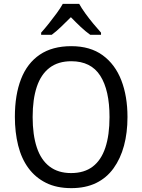

<svg xmlns="http://www.w3.org/2000/svg" viewBox="-20 -964 736 994"><path d="M640 -358Q640 -277 622 -210Q604 -143 568 -93Q532 -43 477.5 -16.5Q423 10 349 10Q273 10 218 -17.5Q163 -45 127 -94Q91 -143 74 -211Q57 -279 57 -359Q57 -473 89 -555Q121 -637 186 -681Q251 -725 349 -725Q447 -725 511.5 -678Q576 -631 608 -548.5Q640 -466 640 -358ZM149 -358Q149 -266 170.5 -201Q192 -136 236.5 -102Q281 -68 348 -68Q416 -68 460 -101.5Q504 -135 525.5 -200Q547 -265 547 -358Q547 -497 499 -572Q451 -647 349 -647Q281 -647 236.5 -613Q192 -579 170.5 -514.5Q149 -450 149 -358ZM390 -944Q402 -922 421.5 -895Q441 -868 463 -841.5Q485 -815 503 -795V-784H447Q423 -801 397.5 -825Q372 -849 347 -875Q321 -849 296 -825Q271 -801 248 -784H193V-795Q212 -816 233 -842.5Q254 -869 273.5 -895.5Q293 -922 305 -944Z"/></svg>

Font: Noto Sans Arabic SemiCondensed
Style: Regular
Weight: 400
Width: 4
Designer: Monotype Design Team, Nadine Chahine, Nizar Qandah and Khaled Hosny
Foundry: Monotype Imaging Inc.
Version: Version 2.012